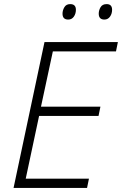

<svg xmlns="http://www.w3.org/2000/svg" viewBox="-20 -920 597 940"><path d="M46.4 0 197.8 -713.9H557.1L547.9 -668.5H238.8L180.7 -397.9H471.7L462.4 -352.5H171.4L106 -45.4H415.5L406.2 0ZM491.2 -824.2Q463.4 -824.2 463.4 -853Q463.4 -869.6 472.4 -884.8Q481.4 -899.9 502 -899.9Q528.8 -899.9 528.8 -872.1Q528.8 -853 518.6 -838.6Q508.3 -824.2 491.2 -824.2ZM314 -824.2Q286.1 -824.2 286.1 -853Q286.1 -869.6 295.2 -884.8Q304.2 -899.9 323.7 -899.9Q351.6 -899.9 351.6 -872.1Q351.6 -853 341.6 -838.6Q331.5 -824.2 314 -824.2Z"/></svg>

Font: Open Sans Light
Style: Italic
Weight: 300
Italic angle: -12°
Designer: Monotype Design Team
Foundry: Monotype Imaging Inc.
Version: Version 3.003; ttfautohint (v1.8.4)